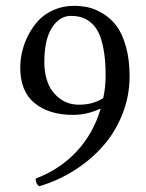

<svg xmlns="http://www.w3.org/2000/svg" viewBox="-20 -630 505 662"><path d="M335.9 -292Q344.2 -328.6 344.2 -370.1Q344.2 -419.9 337.6 -457Q331.1 -494.1 320.3 -516.4Q309.6 -538.6 293.5 -552Q277.3 -565.4 261 -570.3Q244.6 -575.2 224.1 -575.2Q185.1 -575.2 158.9 -534.2Q132.8 -493.2 132.8 -415Q132.8 -376.5 145 -344.5Q157.2 -312.5 185.3 -290.8Q213.4 -269 252.9 -269Q301.3 -269 335.9 -292ZM103 -14.2Q186.5 -45.9 244.4 -107.9Q302.2 -169.9 327.1 -255.9Q280.8 -233.9 231.9 -233.9Q148.9 -233.9 99.4 -274.4Q49.8 -314.9 49.8 -397Q49.8 -423.8 56.4 -452.1Q63 -480.5 77.6 -509Q92.3 -537.6 113 -559.8Q133.8 -582 165.5 -595.9Q197.3 -609.9 234.9 -609.9Q260.7 -609.9 284.7 -604.5Q308.6 -599.1 335.4 -582.8Q362.3 -566.4 381.8 -540.5Q401.4 -514.6 414.1 -470Q426.8 -425.3 426.8 -367.2Q426.8 -298.8 402.1 -236.6Q377.4 -174.3 335 -126.2Q292.5 -78.1 236.1 -42.5Q179.7 -6.8 115.2 12.2Q103 4.4 103 -14.2Z"/></svg>

Font: Common Serif
Style: Regular
Weight: 400
Designer: Philipp H. Poll, Khaled Hosny
Foundry: Stefan Peev, Context Ltd.
Version: Version 1.026